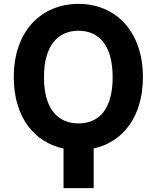

<svg xmlns="http://www.w3.org/2000/svg" viewBox="-20 -757 800 980"><path d="M709.5 -362.9C709.2 -600.5 567.5 -737.2 380.7 -737.2C192.8 -737.2 50.1 -600.5 50.4 -362.9C50.1 -159.4 155.2 -30.2 304.3 1.1V203.1H458.1V0.7C605.5 -30.9 709.2 -159.4 709.5 -362.9ZM204.5 -362.9C204.2 -528.8 279.1 -600.1 380.7 -600.1C481.9 -600.1 555 -529.5 555 -362.9C555 -195.3 481.9 -127.1 380.7 -127.1C279.8 -127.1 204.2 -195.3 204.5 -362.9Z"/></svg>

Font: Margiela Sans
Style: Bold
Weight: 700
Designer: Stefan Endress, Andreas Faust
Version: Version 1.100;FEAKit 1.0